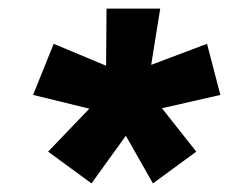

<svg xmlns="http://www.w3.org/2000/svg" viewBox="-20 -756 533 447"><path d="M193 -329 92 -403 188 -503 57 -535 105 -654 227 -603 228 -736H353L332 -605L462 -654L493 -535L357 -504L437 -403L336 -329L273 -440Z"/></svg>

Font: Mulish ExtraBlack
Style: Italic
Weight: 1000
Italic angle: -9°
Designer: Vernon Adams
Foundry: Vernon Adams
Version: Version 3.603; ttfautohint (v1.8.3)